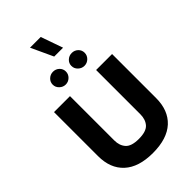

<svg xmlns="http://www.w3.org/2000/svg" viewBox="-341 -1293 1411 1411"><g transform="rotate(-45 364.0 -587.5)"><path d="M383.8 -1181.2H272.5L352.1 -1009.3H444.3ZM198.2 -871.1C198.2 -852.5 205.1 -836.9 218.8 -823.7C232.4 -810.5 248.5 -803.7 267.1 -803.7C285.6 -803.7 301.8 -810.5 315.4 -823.7C328.6 -836.9 335.4 -852.5 335.4 -871.1C335.4 -889.6 328.6 -905.3 315.4 -918C301.8 -930.7 285.6 -937 267.1 -937C248.5 -937 232.4 -930.7 218.8 -918C205.1 -905.3 198.2 -889.6 198.2 -871.1ZM392.6 -871.1C392.6 -852.5 399.4 -836.9 413.1 -823.7C426.8 -810.5 442.9 -803.7 461.9 -803.7C480.5 -803.7 496.6 -810.5 510.3 -823.7C523.4 -836.9 530.3 -852.5 530.3 -871.1C530.3 -889.6 523.4 -905.3 510.3 -918C496.6 -930.7 480.5 -937 461.9 -937C442.9 -937 426.8 -930.7 413.1 -918C399.4 -905.3 392.6 -889.6 392.6 -871.1ZM500 -261.2C500 -225.6 490.2 -196.3 470.7 -174.3C451.2 -152.3 415.5 -141.1 364.3 -141.1C313 -141.1 277.8 -152.3 258.3 -174.3C238.3 -196.3 228.5 -225.6 228.5 -261.2V-721.7H62.5V-264.6C62.5 -179.2 87.9 -113.3 139.2 -65.9C190.4 -18.6 265.1 5.4 364.3 5.4C463.4 5.4 538.6 -18.6 589.8 -65.9C640.6 -113.3 666 -179.2 666 -264.6V-721.7H500Z"/></g></svg>

Font: Estedad ExtraBold
Style: Regular
Weight: 800
Designer: Amin Abedi
Version: Version 7.3